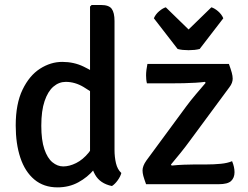

<svg xmlns="http://www.w3.org/2000/svg" viewBox="-20 -756 1016 788"><path d="M450 -140.5Q450 -111.5 456 -86Q462 -60.5 478 -46Q474.5 -32 463.2 -16.2Q452 -0.5 439.5 7.5Q390.5 -2.5 370 -39.5Q349.5 -76.5 349.5 -124.5V-729L356 -735.5H395Q427 -735.5 438.5 -719.8Q450 -704 450 -669.5ZM44.5 -241Q44.5 -330 72.5 -388Q100.5 -446 144.2 -474Q188 -502 235.5 -502Q283.5 -502 323.5 -482.5Q363.5 -463 398.5 -437.5L387 -355.5Q358 -378 322.8 -399Q287.5 -420 250 -420Q222 -420 199.2 -400.5Q176.5 -381 163 -341.2Q149.5 -301.5 149.5 -240Q149.5 -181 162 -144Q174.5 -107 195.2 -90Q216 -73 239.5 -73Q265 -73 292.5 -86.8Q320 -100.5 343.5 -129Q367 -157.5 380 -202L401 -125.5Q392 -92 365.8 -60.2Q339.5 -28.5 301.5 -7.8Q263.5 13 216 13Q159.5 13 121 -19.2Q82.5 -51.5 63.5 -108.8Q44.5 -166 44.5 -241ZM744.5 -319.5Q761.5 -342.5 783.2 -368.2Q805 -394 824 -416L821 -420Q806.5 -418 783 -416.5Q759.5 -415 734 -414.5Q708.5 -414 688 -414H583Q581 -422 580.2 -431.2Q579.5 -440.5 579.5 -447Q579.5 -456.5 581 -469.2Q582.5 -482 585 -493.5H919.5Q927.5 -471.5 931.2 -457.8Q935 -444 935 -433Q935 -425 931.8 -416Q928.5 -407 921.5 -398L759 -178Q742 -154.5 720.8 -128.2Q699.5 -102 681.5 -80.5L684.5 -76.5Q709 -79 733.8 -80Q758.5 -81 777 -81H824.5Q858.5 -81 886.2 -83.8Q914 -86.5 932.5 -94.5Q937.5 -82.5 940 -71.2Q942.5 -60 942.5 -49Q942.5 -26.5 928.5 -13.2Q914.5 0 877.5 0H579.5Q571.5 -22 568.2 -34.2Q565 -46.5 565 -56.5Q565 -65.5 568.8 -75.5Q572.5 -85.5 581 -97.5ZM709 -555 611.5 -681Q618.5 -697.5 633.2 -710Q648 -722.5 660.5 -726L754 -635L847.5 -726Q860 -722.5 874.8 -710Q889.5 -697.5 896.5 -681L799.5 -555Q790 -552.5 778.2 -551.2Q766.5 -550 754 -550Q741.5 -550 729.8 -551.2Q718 -552.5 709 -555Z"/></svg>

Font: Signika Light
Style: Regular
Weight: 400
Version: Version 2.003;gftools[0.9.32]